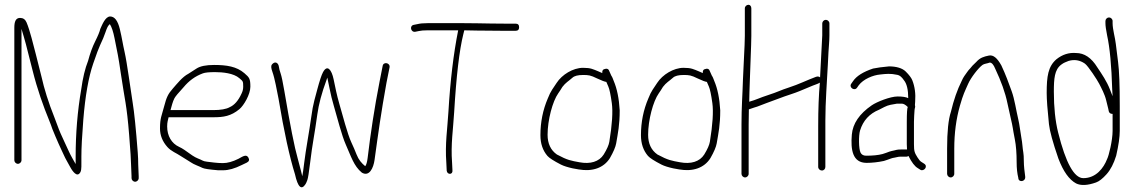

<svg xmlns="http://www.w3.org/2000/svg" viewBox="-20 -737 4759 804"><path d="M545.8 24C553.7 24 560.8 16.9 560.8 9V1L558.8 -48C558.8 -64.7 558.1 -81.7 556.8 -99C549.2 -197.5 542.2 -266.8 535.6 -306.9C526.5 -362.6 512.5 -471.9 501.8 -519C493.4 -555.8 491.5 -574.9 481.8 -615.3C473.3 -650.4 459.8 -668 441.3 -668C420.8 -668 407.7 -632.7 400 -616C397.3 -604.3 390.3 -587.1 378.8 -564.2C367.3 -541.4 357.3 -514 348.8 -482C336.3 -450.8 326.7 -410.8 320 -362C304.5 -271.8 296.8 -178.1 296.8 -81V-50C290 -61.8 275.2 -87.6 268.8 -101.9C256.7 -128.8 245.8 -150.9 233.6 -178.5C224.4 -199.3 217 -222.6 208 -245C182.6 -308.4 165 -365.4 153.7 -416C142.6 -461.3 134.7 -492.7 130 -510C120 -547 105.7 -609.6 91 -643.5C85.7 -655.8 76.7 -662 64 -662C45.6 -662 40 -645.9 40 -621V-66C40 -58.1 47.1 -51 55 -51C62.9 -51 70 -58.1 70 -66V-616C85.3 -564.8 88.7 -553.4 116.1 -443.4C136.2 -362.7 161.5 -292.1 186.4 -231.5C191.2 -219.8 195.5 -208.3 199.2 -197C207.1 -176.1 216.6 -156.2 224.8 -136.5C232.3 -118.5 239.5 -105.9 247 -88.4C254.5 -71 264.4 -55.8 273 -39.3C278 -29.7 296.3 1.9 310.4 -8.5C321.6 -16.8 320.8 -33 320.8 -54V-81C320.8 -117 323.5 -168.3 328.8 -235C336.8 -334.7 350.6 -413.4 370.4 -471C384 -510.7 393.6 -536.3 399.2 -548C408.9 -568.3 416.5 -586.5 421.9 -602.6C427.2 -618.7 432.1 -628.6 436.4 -632.5C438.3 -634.2 439.5 -635.3 440 -636C447.6 -624.3 454.2 -604.5 459.7 -576.7C473.4 -506.2 474.1 -510.7 486.3 -427C502 -319.6 510.7 -299.6 520.8 -172.3C526.1 -105.6 528.8 -64.1 528.8 -48L530.8 1V9C530.8 16.9 537.9 24 545.8 24Z M694 -276C699.2 -294 702.8 -310.8 710.6 -325.8C714.4 -333 727.2 -348.4 749 -372C771.1 -398.4 796.7 -417.8 830 -430C839.1 -433.3 855.9 -435 880.4 -435C912.4 -435 958.3 -430.6 982.4 -409.5C997.2 -396.5 998.4 -397.7 998.4 -374C998.4 -364 996.1 -354.3 991.4 -345C978 -315.5 961.3 -296.5 941.4 -288C927.4 -280 903.3 -276 874 -276ZM686 -246H874C916.5 -246 947.1 -250.8 982.3 -279.7C1000.9 -295 1028.4 -341.8 1028.4 -373.7C1028.4 -407.2 1024.7 -412.1 1003.4 -430.5C970.9 -458.5 929.3 -465 876.4 -465C842.9 -465 818.4 -460 803.1 -450.1C791.7 -442.7 780.4 -435.4 769 -428.2C743.8 -415.3 720.5 -385.2 703.5 -366C683.8 -343.7 677.1 -329.4 667.3 -291.5C657.2 -252.3 650 -243.6 650 -199C650 -170.4 660.3 -144.5 680.8 -121.5C697.1 -103.2 718.4 -96.2 737 -83.5C751.8 -73.4 766 -66.4 779.3 -57.1C790.7 -48.6 815.2 -40.4 828.1 -33.8C834.9 -30.3 856.6 -27.1 893.2 -24H914.4C937.1 -24 963.1 -31.3 992.4 -46L1013.4 -56C1022.9 -60.8 1025.3 -67.6 1020.4 -76.5C1012.3 -91.4 1000.3 -84.5 978.4 -72C954.4 -60 932.7 -54 913.2 -54C887.8 -54 864.6 -57.9 846 -60C828.4 -62 828.3 -66.1 807.7 -73.9C795.4 -78.5 778.1 -90.3 752 -109.5C744.7 -114.5 737.3 -118.7 730 -122C698.3 -136.4 680 -168.2 680 -207.5C680 -226.7 683.5 -233.5 686 -246Z M1118.4 -466.6C1114.4 -461.6 1115.1 -451.8 1120.4 -437.1C1131.3 -406.6 1139 -359.4 1146.3 -324C1169.2 -186.6 1192.2 -80.9 1215.3 -7C1227.3 47 1242.3 60.7 1259.4 34C1261.5 30.7 1264.1 25 1267 17C1269.9 9 1273.7 -14.5 1278.4 -53.5C1288.5 -138.3 1297.2 -172.6 1308.8 -258C1314.5 -300 1327.3 -348.2 1347.4 -402.5C1349 -406.8 1350.1 -410 1350.6 -412C1352 -406.9 1355.1 -391.8 1360 -366.7C1364.9 -341.6 1371 -316.8 1378.2 -292.5C1391.8 -246.7 1410.6 -170.2 1428.5 -130.3C1450.2 -82.2 1461.4 -41.7 1495.4 -14C1526.8 4.3 1543.8 -34.1 1548.4 -67C1564 -180.1 1575.6 -264.7 1598.3 -390L1611.3 -455C1614.6 -474.4 1585.5 -479.8 1582.4 -461L1569.4 -395C1547.9 -286 1531.4 -175.7 1519.4 -75C1517.4 -58.3 1514 -47 1509.4 -41C1494.1 -53.7 1481.9 -67.4 1472.9 -90.6C1467.1 -105.5 1459.8 -122.6 1450.9 -141.7C1435.1 -175.8 1414.6 -254.8 1401 -302C1389.5 -341.9 1384.7 -368.3 1377 -405C1368.8 -444.4 1350.8 -468.8 1332.5 -434.5C1326.2 -422.8 1318.2 -398.3 1308.2 -361L1296.2 -316C1291.4 -298 1287 -274.2 1283 -244.5C1275.6 -189.7 1260.3 -109.3 1253.8 -54.8C1250.6 -27.6 1247.9 -9 1245.8 1C1244.7 -3.7 1239 -28.6 1226.6 -73.7C1213.5 -118.8 1194.9 -212.7 1170.8 -355.4C1164.4 -393 1159.2 -417.5 1155.3 -428.9C1151.3 -440.3 1148.9 -449.6 1148 -456.9C1145.8 -474.6 1131.3 -482.7 1118.4 -466.6Z M2092.8 -608H2138.8C2148.8 -608 2153.8 -613 2153.8 -623C2153.8 -633 2148.8 -638 2138.8 -638H2092.8C2078.8 -638 2059.8 -638.2 2035.8 -638.5L1977.8 -639.5C1958.6 -639.8 1940.5 -640 1923.4 -640H1770C1752.6 -640 1738.6 -638.7 1728 -636L1713 -633C1693.5 -629.7 1699.8 -600.8 1719 -604L1734 -607C1742.6 -609 1754.6 -610 1770 -610H1898.6C1879 -511.8 1865.4 -398.3 1857.8 -269.5C1853.5 -195.9 1843.1 -136.1 1849 -55L1850.6 -22C1853 -4.2 1877.2 -4.7 1874.6 -24L1873 -57C1867.2 -131.9 1877.7 -196.9 1881.8 -267C1890.8 -418.5 1903.6 -527.5 1920.2 -594L1924.2 -610C1940.7 -610 1958.6 -609.7 1977.8 -609Z M2519 -394C2519.7 -392 2522.4 -385.6 2527.3 -374.8C2532.2 -364 2537 -340.8 2542 -305.1C2546.9 -269.5 2543.4 -215.6 2531.6 -143.5C2529.4 -129.8 2521.5 -112 2508 -90C2488.8 -59.8 2451.8 -48.9 2406.6 -57.5C2370.6 -64.3 2357.5 -65.5 2312 -90C2286 -108.2 2273 -135.8 2273 -172.7C2273 -234.3 2294 -312.9 2317.5 -346C2323.2 -354 2329 -363 2335 -373C2348.6 -391.2 2361 -397.1 2377 -411.5C2385.3 -419.2 2400.1 -423 2421.4 -423C2445 -423 2452.3 -422.2 2480.5 -408.5C2499.5 -399.5 2512.3 -394.7 2519 -394ZM2502 -431C2498 -433 2492.7 -435.3 2486 -438C2463 -447.2 2454.5 -453 2421.4 -453C2379.5 -453 2333.2 -424.3 2311 -390L2292 -361.5C2286 -352.5 2280 -340.3 2274 -325C2253.3 -276.8 2243 -225.4 2243 -171C2243 -135.8 2252.8 -106.8 2272.5 -84C2280 -75.4 2298.8 -63.3 2328.9 -47.8C2340.8 -41.7 2358.5 -36.4 2378.2 -32L2403.4 -27.5C2460.2 -17.6 2508 -33.4 2534 -75C2548.9 -101.1 2557.6 -121.6 2560.2 -136.5C2567.7 -180.6 2575 -213.5 2575 -275C2572.1 -325 2563.7 -366 2550 -398C2546.5 -406.2 2544.7 -413.8 2540 -420L2531 -440C2528 -449 2520.7 -451.4 2509 -447C2503.7 -445 2501.3 -439.7 2502 -431Z M2940 -394C2940.7 -392 2943.4 -385.6 2948.3 -374.8C2953.2 -364 2958 -340.8 2963 -305.1C2967.9 -269.5 2964.4 -215.6 2952.6 -143.5C2950.4 -129.8 2942.5 -112 2929 -90C2909.8 -59.8 2872.8 -48.9 2827.6 -57.5C2791.6 -64.3 2778.5 -65.5 2733 -90C2707 -108.2 2694 -135.8 2694 -172.7C2694 -234.3 2715 -312.9 2738.5 -346C2744.2 -354 2750 -363 2756 -373C2769.6 -391.2 2782 -397.1 2798 -411.5C2806.3 -419.2 2821.1 -423 2842.4 -423C2866 -423 2873.3 -422.2 2901.5 -408.5C2920.5 -399.5 2933.3 -394.7 2940 -394ZM2923 -431C2919 -433 2913.7 -435.3 2907 -438C2884 -447.2 2875.5 -453 2842.4 -453C2800.5 -453 2754.2 -424.3 2732 -390L2713 -361.5C2707 -352.5 2701 -340.3 2695 -325C2674.3 -276.8 2664 -225.4 2664 -171C2664 -135.8 2673.8 -106.8 2693.5 -84C2701 -75.4 2719.8 -63.3 2749.9 -47.8C2761.8 -41.7 2779.5 -36.4 2799.2 -32L2824.4 -27.5C2881.2 -17.6 2929 -33.4 2955 -75C2969.9 -101.1 2978.6 -121.6 2981.2 -136.5C2988.7 -180.6 2996 -213.5 2996 -275C2993.1 -325 2984.7 -366 2971 -398C2967.5 -406.2 2965.7 -413.8 2961 -420L2952 -440C2949 -449 2941.7 -451.4 2930 -447C2924.7 -445 2922.3 -439.7 2923 -431Z M3114.5 -717C3106.2 -717 3099 -710.2 3099 -702V-587C3099 -548.1 3092.4 -447.2 3091.2 -405.7C3089.3 -339.2 3085 -289.9 3085 -216V-9C3085 -1.1 3092.1 6 3100 6C3107.9 6 3115 -1.1 3115 -9V-216C3115 -232.7 3115.3 -251.3 3115.8 -272V-279L3137.8 -286.5C3156.7 -291.6 3165.6 -296.9 3188.2 -304.8C3227.8 -318.7 3252.6 -329.6 3293.1 -342.7C3319.7 -351.3 3338.8 -359.9 3360.6 -369L3383.4 -378.5C3393 -382.5 3405.5 -385.8 3413.2 -391C3408.5 -339.7 3406.2 -279 3406.2 -209V-38C3406.2 -29.8 3413.4 -23 3421.7 -23C3430.1 -23 3436.2 -29.8 3436.2 -38V-231.8C3436.2 -310.5 3443.2 -398.2 3446.7 -468L3449.2 -518C3450.4 -541.7 3453.2 -566 3453.2 -589V-639C3453.2 -646.9 3446.1 -654 3438.2 -654C3430.3 -654 3423.2 -646.9 3423.2 -639V-589L3414.2 -416V-413C3409.5 -417 3403.4 -417.7 3396.2 -415C3358.2 -400.9 3324.2 -383.6 3283.8 -370.7C3247.9 -359.2 3238.5 -352.4 3197.2 -339.1C3159.4 -327 3148.3 -319.6 3117.4 -311C3117.4 -339.3 3119 -360 3119.8 -396C3120.6 -431.6 3126.2 -551.5 3126.2 -587V-702C3126.2 -710.2 3121.3 -717 3114.5 -717Z M3609 -55C3631 -55 3656.7 -57.7 3681.2 -63L3696.4 -68C3707.3 -71.7 3714.8 -75.5 3726.4 -77C3735.8 -78.2 3739.9 -81 3751.2 -81H3776.2C3778.9 -81 3781.6 -82 3784.2 -84C3797.6 -57.2 3810.6 -40.2 3823.2 -33L3834.2 -26C3848.2 -17.6 3868.5 -40.5 3849.2 -52L3838.2 -59C3833.6 -61.7 3828.2 -67.8 3822.2 -77.5C3810.1 -97 3807.2 -102.8 3807.2 -133V-227C3807.2 -241.9 3808.9 -264 3809.7 -276.5C3810.4 -286.1 3814.2 -288 3811.2 -297C3811.9 -301.7 3812.2 -306.3 3812.2 -311C3814.8 -344.5 3810.8 -374.5 3800.2 -401C3796.2 -411 3787.1 -423.2 3772.7 -437.5C3758.4 -451.8 3733.2 -459 3702.8 -459C3674.8 -456.5 3652.4 -453.5 3636 -450C3594.3 -436.1 3566.3 -418.4 3552 -397L3545 -387C3533 -371 3558.4 -354 3569 -370L3576 -380C3595.1 -405.4 3635 -422.3 3665.6 -425C3689.5 -427.6 3708.4 -430.1 3738 -423.5C3747.2 -421.9 3756.3 -414.4 3765.2 -401C3777.2 -386.6 3783.2 -361.6 3783.2 -326C3773.9 -330.7 3759.1 -333 3738.7 -333C3708.2 -333 3652 -310.8 3630.3 -295.9C3578.7 -260.4 3550.9 -219.5 3547 -173C3541.8 -109.9 3549.8 -55 3609 -55ZM3777.2 -227V-133C3777.2 -125 3777.6 -117.7 3778.2 -111H3752.5C3744.3 -111 3738.1 -110.5 3734.4 -109.5C3717.6 -104.7 3712.6 -106.1 3690.8 -97L3675.6 -92C3657.1 -87.1 3633.9 -85 3607 -85C3595.7 -85 3587.9 -89.3 3583.5 -98C3575.6 -113.8 3575.1 -169.3 3581.5 -190.5C3594.2 -232 3620.7 -261 3661 -277.5C3667.1 -280.5 3674.5 -284.3 3683.4 -289C3700.8 -298.1 3716.9 -299.5 3736.4 -303H3756.2C3763.6 -303 3771.9 -298.3 3781.2 -289C3778.6 -283.7 3777.2 -263 3777.2 -227Z M3961 6C3968.9 6 3976 -1.1 3976 -9V-115C3976 -179.2 3983.9 -238.9 3999.6 -294.1C4013.8 -343.9 4019.6 -352.8 4034.1 -385.9C4045.3 -411.5 4076.2 -451.7 4094 -465C4101.3 -470.5 4114.7 -470.9 4124.4 -475C4132.9 -475 4140.7 -466.3 4147.6 -449C4172 -397.4 4189.5 -349.3 4198.6 -304.7C4202.1 -287.2 4206.5 -267.7 4211.6 -246.2C4223.3 -196.5 4219.1 -206.7 4229.7 -153C4234.7 -127.6 4237.2 -95.6 4237.2 -57C4237.2 -32.3 4239.5 -10.7 4244.2 8C4244.2 28.3 4276 24.8 4273 2C4270.7 -15.8 4267.2 -40.7 4267.2 -64.2C4267.2 -78.9 4266.5 -90.1 4265.2 -97.7C4261.4 -119.4 4261.7 -135.4 4257 -160.2C4251.7 -189 4250.1 -212 4243.7 -239C4234.8 -276.4 4228.7 -321.1 4216.2 -355.5C4203.5 -390.5 4191.4 -424.4 4173.2 -463C4155.8 -494.3 4139.3 -508 4121.2 -504.4C4099.7 -500 4084.2 -495.7 4068 -477.4C4055.5 -465.8 4047 -457 4043 -451C4038.3 -446.3 4034.2 -441.3 4030.5 -436C4021.5 -422.9 4014.3 -415.1 4007 -398C3988.6 -361.1 3973.6 -318.1 3962 -269C3951.3 -237 3946 -185.7 3946 -115V-9C3946 -1.1 3953.1 6 3961 6Z M4624 -664C4616.1 -664 4609 -656.9 4609 -649V-640C4609 -629.3 4611.3 -612.3 4616 -589C4627.3 -537.9 4634.5 -461.6 4637.5 -360C4637.8 -348.7 4638.3 -340 4639 -334C4637 -338.7 4633.2 -348.2 4627.7 -362.8C4614.6 -396.7 4594.5 -425.8 4575 -455C4550.4 -495 4520.7 -515 4486 -515C4456.1 -517.5 4428.8 -508.8 4404 -489C4368.9 -458.9 4363 -417.7 4363 -347.6C4363 -320.6 4366.2 -277.2 4372.5 -217.1C4375.6 -188.5 4388.7 -140.5 4412 -73C4432.4 -19.3 4457.1 15.4 4486 31C4506 41 4533.9 39.7 4569.5 27.1C4582.6 22.5 4597.4 10.9 4613.9 -7.6C4630.5 -26.1 4643.8 -51.9 4654 -85C4664 -128.3 4669 -163 4669 -189V-293C4669 -380.3 4666.7 -441.7 4662 -477C4657.3 -512.3 4654.2 -537.7 4652.5 -553C4649.7 -578.9 4639 -614.1 4639 -640V-649C4639 -656.9 4631.9 -664 4624 -664ZM4639 -260V-189C4639 -148.9 4623 -83.9 4616 -71C4601.7 -33.7 4569.8 9 4516.5 9C4478 9 4442.8 -54.7 4411 -182C4399 -230 4393 -287.1 4393 -353.2C4393 -407.7 4395.8 -444.9 4423.5 -466C4435.8 -475.4 4442 -476.4 4455 -482C4479.4 -489 4502 -485.2 4522.9 -470.7C4536.2 -461.5 4575.4 -401.2 4583 -386C4592 -368.1 4606.3 -342.3 4612.3 -316.2C4616.1 -299.4 4619 -287.7 4621 -281L4623 -271C4625 -263.7 4630.3 -260 4639 -260Z"/></svg>

Font: MewTooHand
Style: Condensed
Weight: 400
Designer: Mew Too, Robert Jablonski
Version: Version 0.77